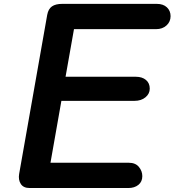

<svg xmlns="http://www.w3.org/2000/svg" viewBox="-20 -948 880 968"><path d="M130 0Q98 0 84.8 -20.8Q71.5 -41.5 76.5 -71L218 -873Q223.5 -903 242 -915.8Q260.5 -928.5 294 -928.5H770.5Q803 -928.5 821.5 -911Q840 -893.5 840 -866.5Q840 -838.5 819.5 -819.8Q799 -801 766.5 -801H353L310.5 -561H665Q696.5 -561 715.8 -545Q735 -529 735 -501Q735 -475.5 713.5 -457.5Q692 -439.5 658 -439.5H289.5L234.5 -127.5H629Q663 -127.5 680.2 -106.5Q697.5 -85.5 697.5 -60Q697.5 -32 677.8 -16Q658 0 626.5 0Z"/></svg>

Font: Edu AU VIC WA NT Pre
Style: Bold
Weight: 700
Designer: Tina and Corey Anderson, Eben Sorkin, Mirko Velimirovic
Foundry: Google for Education
Version: Version 1.001